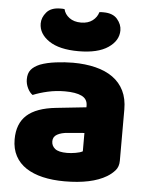

<svg xmlns="http://www.w3.org/2000/svg" viewBox="-53 -775 650 835"><g transform="rotate(5 272.0 -357.5)"><path d="M260 -108Q277 -108 297.5 -111.5Q318 -115 328 -121V-201L256 -195Q228 -193 210 -183Q192 -173 192 -153Q192 -133 207.5 -120.5Q223 -108 260 -108ZM252 -501Q306 -501 350.5 -490Q395 -479 426.5 -456.5Q458 -434 475 -399.5Q492 -365 492 -318V-94Q492 -68 477.5 -51.5Q463 -35 443 -23Q378 16 260 16Q207 16 164.5 6Q122 -4 91.5 -24Q61 -44 44.5 -75Q28 -106 28 -147Q28 -216 69 -253Q110 -290 196 -299L327 -313V-320Q327 -349 301.5 -361.5Q276 -374 228 -374Q190 -374 154 -366Q118 -358 89 -346Q76 -355 67 -373.5Q58 -392 58 -412Q58 -438 70.5 -453.5Q83 -469 109 -480Q138 -491 177.5 -496Q217 -501 252 -501ZM271 -553Q187 -553 142 -583.5Q97 -614 97 -659Q97 -685 116.5 -708Q136 -731 177 -731Q182 -731 186 -731Q190 -731 195 -730Q200 -708 220 -693Q240 -678 271 -678Q302 -678 321.5 -693Q341 -708 347 -730Q352 -731 356 -731Q360 -731 365 -731Q406 -731 425.5 -708Q445 -685 445 -659Q445 -614 400 -583.5Q355 -553 271 -553Z"/></g></svg>

Font: BALOOCHETTANREGULAR
Style: Book
Weight: 400
Designer: Maithili Shingre and Ek Type
Foundry: Ek Type
Version: Version 1.100;PS 1.000;hotconv 1.0.88;makeotf.lib2.5.647800;